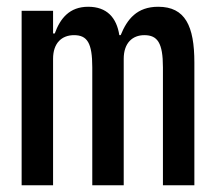

<svg xmlns="http://www.w3.org/2000/svg" viewBox="-20 -548 640 568"><path d="M137 0V-374C137 -421 163 -444 199 -444C238 -444 253 -421 253 -349V0H346V-374C346 -421 372 -444 407 -444C446 -444 462 -421 462 -349V0H555V-363C555 -471 528 -528 448 -528C385 -528 356 -491 337 -444H333C325 -496 296 -528 241 -528C185 -528 158 -493 142 -449H137V-516H44V0Z"/></svg>

Font: IBM Mono Medium
Style: Regular
Weight: 500
Monospace: yes
Designer: Mike Abbink, Paul van der Laan, Pieter van Rosmalen
Foundry: Bold Monday
Version: Version 2.3